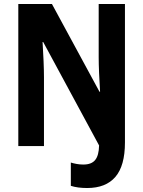

<svg xmlns="http://www.w3.org/2000/svg" viewBox="-20 -734 719 965"><path d="M418 211Q370 211 336 200V83Q349 87 365 90Q381 93 399 93Q440 93 458.5 70Q477 47 478 -3L197 -523H194Q197 -474 199 -426.5Q201 -379 201 -345V0H72V-714H241L480 -273H483Q480 -321 478 -367Q476 -413 476 -446V-714H608V-18Q608 99 560 155Q512 211 418 211Z"/></svg>

Font: Noto Sans Arabic Cond
Style: Bold
Weight: 700
Width: 3
Designer: Monotype Design Team, Nadine Chahine, Nizar Qandah and Khaled Hosny
Foundry: Monotype Imaging Inc.
Version: Version 2.012; ttfautohint (v1.8.4.7-5d5b)